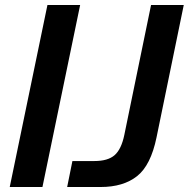

<svg xmlns="http://www.w3.org/2000/svg" viewBox="-20 -749 756 769"><path d="M170 -729H301L150 0H19ZM270 -104H358Q412 -104 439 -127.5Q466 -151 478 -209L585 -729H716L607 -199Q584 -87 529 -43.5Q474 0 383 0H249Z"/></svg>

Font: Mona Sans SemiBold
Style: Italic
Weight: 600
Italic angle: -11.7°
Designer: Deni Anggara
Foundry: GitHub
Version: Version 2.000